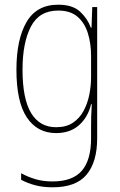

<svg xmlns="http://www.w3.org/2000/svg" viewBox="-20 -650 510 818"><path d="M228 -630Q289 -630 321 -600.5Q353 -571 367 -532H370L373 -620H394V-61Q394 40 349 94Q304 148 204 148Q164 148 131 139.5Q98 131 70 116V88Q99 104 131.5 113.5Q164 123 204 123Q289 123 328.5 77.5Q368 32 368 -61V-107Q368 -132 368.5 -154Q369 -176 371 -206H368Q355 -151 317 -117Q279 -83 219 -83Q139 -83 94.5 -149.5Q50 -216 50 -353Q50 -482 93 -556Q136 -630 228 -630ZM228 -605Q147 -605 111.5 -536.5Q76 -468 76 -353Q76 -229 112.5 -168.5Q149 -108 219 -108Q262 -108 290.5 -127Q319 -146 336 -177.5Q353 -209 360.5 -246.5Q368 -284 368 -322V-412Q368 -464 354.5 -508Q341 -552 310.5 -578.5Q280 -605 228 -605Z"/></svg>

Font: Noto Sans Telugu UI Condensed Thin
Style: Regular
Weight: 100
Width: 3
Designer: Jelle Bosma - Monotype Design Team
Foundry: Monotype Imaging Inc.
Version: Version 2.005; ttfautohint (v1.8.4.7-5d5b)